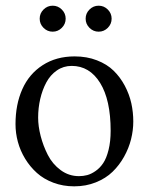

<svg xmlns="http://www.w3.org/2000/svg" viewBox="-20 -639 520 671"><path d="M34.2 -205.1Q34.2 -273.9 57.9 -327.1Q81.5 -380.4 128.9 -411.1Q176.3 -441.9 240.7 -441.9Q283.7 -441.9 318.8 -428.2Q354 -414.6 377.2 -391.8Q400.4 -369.1 416.3 -339.1Q432.1 -309.1 439 -277.8Q445.8 -246.6 445.8 -214.4Q445.8 -183.6 438 -152.3Q430.2 -121.1 413.6 -91.3Q397 -61.5 373.3 -38.6Q349.6 -15.6 314.9 -1.7Q280.3 12.2 239.3 12.2Q200.2 12.2 166.5 -0.5Q132.8 -13.2 108.9 -34.7Q85 -56.2 67.9 -84.2Q50.8 -112.3 42.5 -143.1Q34.2 -173.8 34.2 -205.1ZM230.5 -408.7Q201.7 -408.7 178.7 -392.8Q155.8 -377 141.8 -350.8Q127.9 -324.7 120.6 -293.2Q113.3 -261.7 113.3 -228Q113.3 -197.8 122.1 -163.6Q130.9 -129.4 147.2 -97.4Q163.6 -65.4 192.1 -44.4Q220.7 -23.4 255.9 -23.4Q271 -23.4 284.9 -27.1Q298.8 -30.8 314.2 -41.5Q329.6 -52.2 340.8 -69.1Q352.1 -85.9 359.4 -115.2Q366.7 -144.5 366.7 -182.1Q366.7 -290 329.8 -349.4Q293 -408.7 230.5 -408.7ZM292.7 -541.7Q279.3 -555.2 279.3 -573.7Q279.3 -592.3 292.7 -605.7Q306.2 -619.1 324.7 -619.1Q343.3 -619.1 356.7 -605.7Q370.1 -592.3 370.1 -573.7Q370.1 -555.2 356.7 -541.7Q343.3 -528.3 324.7 -528.3Q306.2 -528.3 292.7 -541.7ZM132.1 -541.7Q118.7 -555.2 118.7 -573.7Q118.7 -592.3 132.1 -605.7Q145.5 -619.1 164.1 -619.1Q182.6 -619.1 196 -605.7Q209.5 -592.3 209.5 -573.7Q209.5 -555.2 196 -541.7Q182.6 -528.3 164.1 -528.3Q145.5 -528.3 132.1 -541.7Z"/></svg>

Font: Libertinage
Style: b
Weight: 400
Designer: OSP
Foundry: OSP
Version: Version 1.0; 2008; OFL relea